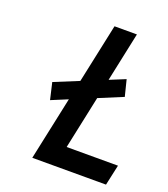

<svg xmlns="http://www.w3.org/2000/svg" viewBox="-130 -793 777 886"><g transform="rotate(20 259.0 -350.0)"><path d="M117 -278 436 -410 416 -490 98 -360ZM131 0H493L515 -101H263L390 -700H280Z"/></g></svg>

Font: Advent Pro
Style: Italic
Weight: 400
Italic angle: -12°
Designer: VivaRado, Andreas Kalpakidis
Foundry: VivaRado, Andreas Kalpakidis
Version: Version 3.000